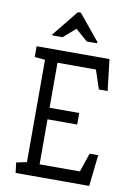

<svg xmlns="http://www.w3.org/2000/svg" viewBox="-98 -972 719 1033"><g transform="rotate(10 261.5 -455.0)"><path d="M62 0 55 -56 112 -68V-627L55 -632V-691H453L473 -520H425L391 -623H181V-377H343V-314H181V-68H401L436 -171H483L464 0ZM130 -763 126 -767 242 -910H258L374 -769L371 -763H316L250 -821L184 -763Z"/></g></svg>

Font: Kreon Light
Style: Regular
Weight: 300
Designer: Julia Petretta
Foundry: Julia Petretta and Eli Heuer
Version: Version 2.002